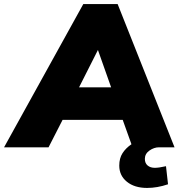

<svg xmlns="http://www.w3.org/2000/svg" viewBox="-73 -725 879 945"><path d="M744 93 754 182Q701 200 651 200Q589 200 551.5 169.5Q514 139 514 90Q514 54 530 29Q546 4 574 -15L531 -135H235L166 0H-53L337 -705H506L786 0H710Q685 0 662.5 16Q640 32 640 57Q640 78 653.5 89.5Q667 101 689 101Q709 101 744 93ZM474 -295 409 -479 316 -295Z"/></svg>

Font: Nunito Sans Heavy Heavy
Style: Italic
Weight: 400
Italic angle: -4.541°
Designer: Vernon Adams
Foundry: Vernon Adams
Version: Version 2.002